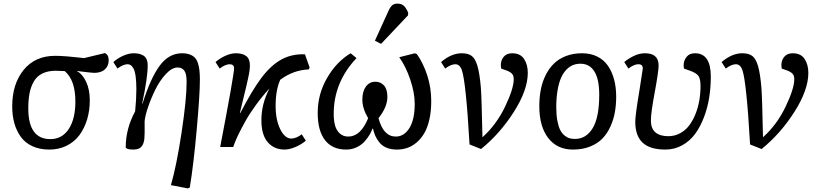

<svg xmlns="http://www.w3.org/2000/svg" viewBox="-20 -817 4553 1067"><path d="M563 -522Q584 -512.7 584 -481.9Q584 -450.7 563 -431.4Q542 -412.1 502.9 -412.1Q495.1 -412.1 471.7 -414.8Q448.2 -417.5 428.7 -419.9L409.2 -422.9V-420.9Q439 -404.8 459 -361.8Q479 -318.8 479 -259.8Q479 -203.1 464.4 -154.1Q449.7 -105 422.1 -67.1Q394.5 -29.3 351.1 -7.6Q307.6 14.2 253.9 14.2Q200.7 14.2 160.4 -4.4Q120.1 -22.9 95.9 -56.2Q71.8 -89.4 59.8 -131.8Q47.9 -174.3 47.9 -226.1Q47.9 -350.6 111.6 -428.7Q175.3 -506.8 287.1 -506.8Q313 -506.8 352.8 -503.7Q392.6 -500.5 419.9 -497.1L446.8 -494.1ZM398.9 -252.9Q398.9 -371.6 339.8 -421.9Q301.3 -423.8 290 -423.8Q246.6 -423.8 216.1 -408.9Q185.5 -394 168.7 -365.5Q151.9 -336.9 144.5 -300.3Q137.2 -263.7 137.2 -214.8Q137.2 -43.9 259.8 -43.9Q325.2 -43.9 362.1 -100.1Q398.9 -156.2 398.9 -252.9Z M689 -460Q664.6 -460 632.8 -436L609.9 -472.2Q635.3 -494.6 666 -507.8Q696.8 -521 722.7 -521Q738.8 -521 751.2 -518.3Q763.7 -515.6 775.6 -509Q787.6 -502.4 794.2 -488.3Q800.8 -474.1 800.8 -453.1Q800.8 -384.8 770 -242.2L772 -241.2Q816.4 -382.8 867.4 -451.9Q918.5 -521 991.7 -521Q1016.1 -521 1033.7 -514.6Q1051.3 -508.3 1062.5 -496.8Q1073.7 -485.4 1079.8 -466.3Q1085.9 -447.3 1088.4 -425.5Q1090.8 -403.8 1090.8 -373Q1090.8 -291 1073 -94.5Q1055.2 102.1 1034.7 225.1L1023.9 230L929.7 211.9Q960.9 105.5 989 -80.1Q1017.1 -265.6 1017.1 -361.8Q1017.1 -407.2 1004.2 -424.6Q991.2 -441.9 966.8 -441.9Q935.5 -441.9 901.9 -405.8Q868.2 -369.6 843.8 -320.1Q819.3 -270.5 802.7 -221.4Q786.1 -172.4 783.7 -143.1Q784.7 -63.5 782.2 -45.9Q777.3 -1.5 750 9.3Q738.3 14.2 720.7 14.2Q683.1 14.2 678.7 2Q678.7 -102.1 731 -198.2Q737.8 -266.6 737.8 -320.8Q737.8 -364.3 733.6 -393.6Q729.5 -422.9 721.7 -436.5Q713.9 -450.2 706.3 -455.1Q698.7 -460 689 -460Z M1700.7 -441.9 1695.8 -431.2Q1609.9 -427.7 1537.6 -374Q1511.7 -317.4 1511.7 -229Q1511.7 -150.9 1537.4 -98.9Q1563 -46.9 1599.6 -46.9Q1611.8 -46.9 1627.9 -53.5Q1644 -60.1 1656.7 -70.8L1679.7 -35.2Q1655.3 -14.2 1621.6 0Q1587.9 14.2 1561.5 14.2Q1502.9 14.2 1467.8 -26.9Q1432.6 -67.9 1432.6 -148.9Q1432.6 -240.2 1477.5 -325.2Q1437 -281.7 1401.4 -232.4Q1365.7 -183.1 1343.8 -143.6Q1321.8 -104 1305.4 -70.6Q1289.1 -37.1 1282.7 -18.6L1275.9 0H1203.6Q1280.8 -402.3 1280.8 -437Q1280.8 -460 1255.9 -460Q1232.9 -460 1200.7 -436L1177.7 -472.2Q1201.7 -493.2 1232.7 -507.1Q1263.7 -521 1290.5 -521Q1328.1 -521 1348.4 -505.4Q1368.7 -489.7 1368.7 -453.1Q1368.7 -439.9 1366.5 -423.3Q1364.3 -406.7 1358.6 -380.9Q1353 -355 1347.7 -332.8Q1342.3 -310.5 1331.5 -266.4Q1320.8 -222.2 1313 -189L1314.9 -188Q1380.4 -314.5 1432.4 -383.8Q1484.4 -453.1 1542.5 -485.6Q1600.6 -518.1 1674.8 -515.1Z M2137.7 -753.9Q2147.5 -776.4 2158.4 -786.6Q2169.4 -796.9 2188.5 -796.9Q2211.9 -796.9 2224.9 -784.2Q2237.8 -771.5 2248.5 -746.1L2247.6 -731.9L2097.7 -573.2L2063.5 -590.8ZM2132.8 -278.8Q2132.8 -222.2 2083.5 -160.2Q2110.4 -58.1 2179.7 -58.1Q2225.6 -58.1 2255.1 -105.2Q2284.7 -152.3 2284.7 -240.2Q2284.7 -301.3 2260 -374.5Q2235.4 -447.8 2198.7 -499L2285.6 -521L2296.9 -516.1Q2331.5 -467.3 2354 -399.2Q2376.5 -331.1 2376.5 -254.9Q2376.5 -198.2 2366 -152.3Q2355.5 -106.4 2337.4 -75.9Q2319.3 -45.4 2294.7 -24.7Q2270 -3.9 2242.9 5.1Q2215.8 14.2 2185.5 14.2Q2152.3 14.2 2127.7 3.7Q2103 -6.8 2088.4 -25.4Q2073.7 -43.9 2065.9 -61.8Q2058.1 -79.6 2052.7 -102.1H2049.8Q2044.4 -86.4 2034.7 -69.6Q2024.9 -52.7 2007.6 -32.5Q1990.2 -12.2 1963.1 1Q1936 14.2 1903.8 14.2Q1827.1 14.2 1786.4 -37.8Q1745.6 -89.8 1745.6 -189.9Q1745.6 -294.4 1798.1 -384.5Q1850.6 -474.6 1928.7 -521L1961.4 -494.1Q1834.5 -360.4 1834.5 -184.1Q1834.5 -147.5 1841.8 -120.4Q1849.1 -93.3 1867.9 -75.7Q1886.7 -58.1 1915.5 -58.1Q1984.4 -58.1 2025.9 -160.2Q1993.7 -214.4 1993.7 -263.2Q1993.7 -308.6 2013.2 -335.7Q2032.7 -362.8 2066.4 -362.8Q2095.2 -362.8 2114 -342Q2132.8 -321.3 2132.8 -278.8Z M2589.4 -14.2Q2579.1 -194.3 2568.4 -293.9Q2558.1 -393.1 2546.9 -426.5Q2535.6 -460 2510.3 -460Q2486.3 -460 2454.1 -436L2431.2 -472.2Q2488.3 -521 2546.4 -521Q2582 -521 2601.8 -505.9Q2621.6 -490.7 2633.5 -450Q2645.5 -409.2 2652.3 -330.1Q2656.7 -273.9 2661.1 -54.2Q2738.8 -124 2786.9 -224.4Q2835 -324.7 2835 -377Q2835 -397 2825 -407.5Q2814.9 -418 2796.4 -424.8L2765.1 -436Q2763.2 -449.7 2763.2 -455.1Q2763.2 -482.4 2779.5 -501.7Q2795.9 -521 2826.2 -521Q2871.6 -521 2892.3 -489.5Q2913.1 -458 2913.1 -412.1Q2913.1 -316.9 2835.7 -195.3Q2758.3 -73.7 2653.3 11.2Z M2977.1 -227.1Q2977.1 -275.9 2985.4 -318.8Q2993.7 -361.8 3012.2 -399.2Q3030.8 -436.5 3058.1 -463.4Q3085.4 -490.2 3125.2 -505.6Q3165 -521 3214.4 -521Q3262.2 -521 3299.1 -502.7Q3335.9 -484.4 3358.6 -451.4Q3381.3 -418.5 3392.8 -375.2Q3404.3 -332 3404.3 -279.8Q3404.3 -234.9 3397.2 -194.3Q3390.1 -153.8 3372.8 -115Q3355.5 -76.2 3328.9 -48.1Q3302.2 -20 3260 -2.9Q3217.8 14.2 3164.1 14.2Q3076.2 14.2 3026.6 -50Q2977.1 -114.3 2977.1 -227.1ZM3175.3 -44.9Q3237.3 -44.9 3273.7 -104.7Q3310.1 -164.6 3310.1 -291Q3310.1 -377 3283.2 -419.9Q3256.3 -462.9 3206.1 -462.9Q3184.6 -462.9 3165.5 -455.8Q3146.5 -448.7 3128.9 -431.2Q3111.3 -413.6 3098.9 -386.5Q3086.4 -359.4 3078.9 -317.1Q3071.3 -274.9 3071.3 -221.2Q3071.3 -178.2 3077.4 -146Q3083.5 -113.8 3093 -95Q3102.5 -76.2 3116.7 -64.5Q3130.9 -52.7 3144.8 -48.8Q3158.7 -44.9 3175.3 -44.9Z M3564.5 -521Q3640.1 -521 3640.1 -453.1Q3640.1 -421.4 3618.2 -301.8Q3597.2 -191.4 3597.2 -147Q3597.2 -103 3622.3 -81.5Q3647.5 -60.1 3693.4 -60.1Q3729 -60.1 3759 -76.2Q3789.1 -92.3 3809.8 -119.6Q3830.6 -147 3845 -183.1Q3859.4 -219.2 3866.2 -258.5Q3873 -297.9 3873 -338.9Q3873 -377 3862.3 -393.6Q3851.6 -410.2 3817.4 -422.9L3781.2 -436Q3779.3 -443.8 3779.3 -455.1Q3779.3 -479.5 3794.9 -500.2Q3810.5 -521 3842.3 -521Q3930.2 -521 3930.2 -391.1Q3930.2 -332.5 3921.4 -276.1Q3912.6 -219.7 3892.6 -166.7Q3872.6 -113.8 3843.8 -74Q3814.9 -34.2 3772 -10Q3729 14.2 3677.2 14.2Q3591.8 14.2 3551 -24.4Q3510.3 -63 3510.3 -140.1Q3510.3 -176.3 3534.2 -318.8Q3552.2 -432.1 3552.2 -436Q3552.2 -448.2 3546.4 -454.1Q3540.5 -460 3526.4 -460Q3503.9 -460 3472.2 -436L3449.2 -472.2Q3468.8 -489.3 3500.2 -505.1Q3531.7 -521 3564.5 -521Z M4148.4 -14.2Q4138.2 -194.3 4127.4 -293.9Q4117.2 -393.1 4106 -426.5Q4094.7 -460 4069.3 -460Q4045.4 -460 4013.2 -436L3990.2 -472.2Q4047.4 -521 4105.5 -521Q4141.1 -521 4160.9 -505.9Q4180.7 -490.7 4192.6 -450Q4204.6 -409.2 4211.4 -330.1Q4215.8 -273.9 4220.2 -54.2Q4297.9 -124 4345.9 -224.4Q4394 -324.7 4394 -377Q4394 -397 4384 -407.5Q4374 -418 4355.5 -424.8L4324.2 -436Q4322.3 -449.7 4322.3 -455.1Q4322.3 -482.4 4338.6 -501.7Q4355 -521 4385.3 -521Q4430.7 -521 4451.4 -489.5Q4472.2 -458 4472.2 -412.1Q4472.2 -316.9 4394.8 -195.3Q4317.4 -73.7 4212.4 11.2Z"/></svg>

Font: Literata Book
Style: Italic
Weight: 400
Italic angle: -3°
Designer: Latin by Veronika Burian and Jose Scaglione. Greek by Irene Vlachou. Cyrillic by Vera Evstafieva
Foundry: TypeTogether
Version: Version 1.003;PS 001.003;hotconv 1.0.88;makeotf.lib2.5.64775